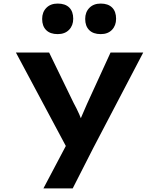

<svg xmlns="http://www.w3.org/2000/svg" viewBox="-20 -825 892 1075"><path d="M223 230 373 -54 366 25 69 -531H255L392 -249Q409 -218 423.5 -185.5Q438 -153 448 -120L413 -116Q424 -142 438 -176Q452 -210 468 -245L599 -531H782L502 4L387 230ZM544 -634Q502 -634 479.5 -656.5Q457 -679 457 -719Q457 -757 480.5 -781Q504 -805 544 -805Q585 -805 607.5 -783Q630 -761 630 -720Q630 -682 607 -658Q584 -634 544 -634ZM303 -634Q261 -634 238.5 -656.5Q216 -679 216 -719Q216 -757 239.5 -781Q263 -805 303 -805Q345 -805 367.5 -783Q390 -761 390 -720Q390 -682 366.5 -658Q343 -634 303 -634Z"/></svg>

Font: Lexend Mega
Style: Bold
Weight: 700
Version: Version 1.007